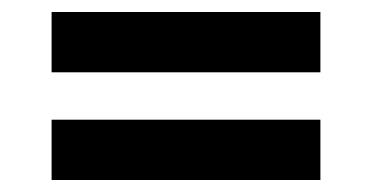

<svg xmlns="http://www.w3.org/2000/svg" viewBox="-20 -496 620 320"><path d="M66 -296.5H514V-196H66ZM66 -476H514V-375.5H66Z"/></svg>

Font: LatoLatin Heavy
Style: Regular
Weight: 800
Designer: Lukasz Dziedzic with Adam Twardoch and Botio Nikoltchev
Foundry: tyPoland Lukasz Dziedzic
Version: Version 2.015; 2015-08-06; http://www.latofonts.com/